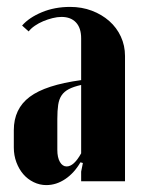

<svg xmlns="http://www.w3.org/2000/svg" viewBox="-20 -526 407 556"><path d="M20 -149Q20 -211 66 -245.5Q112 -280 215 -294V-415Q215 -445 200 -461Q185 -477 158 -477Q146 -477 132 -473.5Q118 -470 105 -464.5Q92 -459 81 -451.5Q70 -444 63 -435L44 -452Q64 -475 101 -490.5Q138 -506 183 -506Q217 -506 246 -495Q275 -484 296.5 -465Q318 -446 330 -420Q342 -394 342 -364V-1H215V-29L220 -54L213 -56Q195 -25 169 -7.5Q143 10 114 10Q95 10 77.5 1.5Q60 -7 47.5 -21.5Q35 -36 27.5 -56Q20 -76 20 -99ZM173 -44Q194 -44 215 -82V-280Q193 -275 179.5 -268Q166 -261 158.5 -250Q151 -239 148.5 -222.5Q146 -206 146 -181V-92Q146 -70 153.5 -57Q161 -44 173 -44Z"/></svg>

Font: Moniqa Black Heading
Style: Regular
Weight: 900
Designer: Rajesh Rajput
Foundry: Rajesh Rajput
Version: Version 1.000